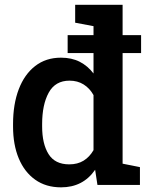

<svg xmlns="http://www.w3.org/2000/svg" viewBox="-20 -782 633 812"><path d="M238.3 10.3Q174.3 10.3 128.9 -22Q83.5 -54.2 59.3 -112.1Q35.2 -169.9 35.2 -247.1V-257.3Q35.2 -341.3 59.3 -404.5Q83.5 -467.8 128.9 -502.9Q174.3 -538.1 237.8 -538.1Q283.2 -538.1 317.1 -520.8Q351.1 -503.4 375.5 -471.2V-671.4L297.9 -686V-761.7H498.5V-89.8L571.8 -75.2V0H392.1L382.3 -64Q331.1 10.3 238.3 10.3ZM272.9 -86.9Q308.1 -86.9 333.5 -102.5Q358.9 -118.2 375.5 -147V-379.9Q359.4 -408.7 333.7 -424.8Q308.1 -440.9 273.9 -440.9Q213.9 -440.9 186 -390.1Q158.2 -339.4 158.2 -257.3V-247.1Q158.2 -173.8 185.3 -130.4Q212.4 -86.9 272.9 -86.9ZM266.1 -557.6V-633.3H576.7V-557.6Z"/></svg>

Font: Roboto Slab Medium
Style: Regular
Weight: 500
Designer: Google
Version: Version 2.001; ttfautohint (v1.8.3)